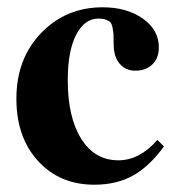

<svg xmlns="http://www.w3.org/2000/svg" viewBox="-20 -493 484 527"><path d="M412 -109 430 -91Q389 -35 344 -10.5Q299 14 239 14Q144 14 84.5 -51Q25 -116 25 -222Q25 -332 93 -402.5Q161 -473 262 -473Q328 -473 372 -442Q416 -411 416 -363Q416 -334 398.5 -316.5Q381 -299 351 -299Q325 -299 308.5 -318Q292 -337 292 -372Q292 -390 291.5 -398Q291 -406 289 -416.5Q287 -427 283 -431.5Q279 -436 270.5 -439Q262 -442 250 -442Q212 -442 189 -397.5Q166 -353 166 -273Q166 -171 203 -112Q240 -53 305 -53Q363 -53 412 -109Z"/></svg>

Font: STIX MathJax Alphabets
Style: Bold
Weight: 700
Designer: MicroPress Inc., with final additions and corrections provided by Coen Hoffman, Elsevier (retired)
Version: Version 1.1.1